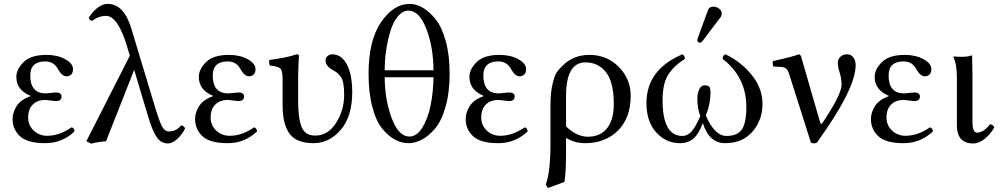

<svg xmlns="http://www.w3.org/2000/svg" viewBox="-20 -718 5081 976"><path d="M123 -121.1Q123 -81.1 151.1 -54.4Q179.2 -27.8 220.2 -27.8Q282.2 -27.8 344.2 -70.8Q358.4 -65.9 358.9 -49.8Q294.9 10.3 209 9.8Q119.1 9.8 81.5 -25.6Q43.9 -61 43.9 -112.8Q43.9 -147 64.9 -179.4Q85.9 -211.9 134.8 -229V-231Q63 -260.7 63 -327.1Q63 -366.2 100.1 -402.6Q137.2 -439 215.8 -439Q272 -439 311.5 -417Q351.1 -395 351.1 -367.2Q351.1 -347.2 341.1 -338.6Q331.1 -330.1 318.8 -330.1Q295.9 -330.1 276.9 -362.8Q255.9 -405.8 210 -405.8Q133.8 -405.8 133.8 -334Q133.8 -243.2 212.9 -243.2L236.8 -245.6Q260.7 -248 264.2 -248Q293 -248 293 -227.1Q293 -204.1 263.2 -204.1Q259.3 -204.1 238 -207Q216.8 -210 211.9 -210Q169.9 -210 146.5 -186.5Q123 -163.1 123 -121.1Z M920.9 -64.9Q906.7 -35.2 881.3 -12Q856 11.2 835 11.2Q798.8 11.2 776.9 -20.3Q754.9 -51.8 732.9 -126L662.1 -362.8L519 0Q478.5 2.9 443.8 12.2L418.9 0L640.1 -435.1L627 -478Q580.1 -637.2 519 -637.2Q481 -637.2 447.8 -611.8Q432.6 -616.7 431.2 -628.9Q478 -697.8 527.8 -698.2Q610.8 -698.2 648.9 -568.8L755.9 -213.9Q786.6 -109.9 801.3 -79.8Q815.9 -49.8 838.9 -49.8Q876 -49.8 900.9 -81.1Q916 -78.1 920.9 -64.9Z M1050.8 -121.1Q1050.8 -81.1 1078.9 -54.4Q1106.9 -27.8 1147.9 -27.8Q1210 -27.8 1272 -70.8Q1286.1 -65.9 1286.6 -49.8Q1222.7 10.3 1136.7 9.8Q1046.9 9.8 1009.3 -25.6Q971.7 -61 971.7 -112.8Q971.7 -147 992.7 -179.4Q1013.7 -211.9 1062.5 -229V-231Q990.7 -260.7 990.7 -327.1Q990.7 -366.2 1027.8 -402.6Q1064.9 -439 1143.6 -439Q1199.7 -439 1239.3 -417Q1278.8 -395 1278.8 -367.2Q1278.8 -347.2 1268.8 -338.6Q1258.8 -330.1 1246.6 -330.1Q1223.6 -330.1 1204.6 -362.8Q1183.6 -405.8 1137.7 -405.8Q1061.5 -405.8 1061.5 -334Q1061.5 -243.2 1140.6 -243.2L1164.6 -245.6Q1188.5 -248 1191.9 -248Q1220.7 -248 1220.7 -227.1Q1220.7 -204.1 1190.9 -204.1Q1187 -204.1 1165.8 -207Q1144.5 -210 1139.6 -210Q1097.7 -210 1074.2 -186.5Q1050.8 -163.1 1050.8 -121.1Z M1495.6 -321.3V-203.1Q1495.6 -116.2 1513.2 -72.5Q1530.8 -28.8 1582.5 -28.8Q1647.5 -28.8 1688.5 -93.5Q1729.5 -158.2 1729.5 -236.8Q1729.5 -271 1725.1 -294.4Q1720.7 -317.9 1709.2 -331.5Q1697.8 -345.2 1691.2 -350.1Q1684.6 -355 1668.9 -363.8Q1634.8 -382.8 1634.8 -412.1Q1634.8 -424.3 1645.3 -433.1Q1655.8 -441.9 1668.9 -441.9Q1715.8 -441.9 1743.2 -390.4Q1770.5 -338.9 1770.5 -249Q1770.5 -126 1712.2 -58.1Q1653.8 9.8 1573.7 9.8Q1525.9 9.8 1493.4 -5.1Q1460.9 -20 1444.8 -49.1Q1428.7 -78.1 1422.6 -110.6Q1416.5 -143.1 1416.5 -187V-316.9Q1416.5 -358.9 1405 -369.9Q1393.6 -380.9 1351.6 -384.8Q1345.7 -401.9 1349.6 -413.1Q1442.4 -425.3 1486.8 -441.9Q1500 -441.9 1499.5 -435.1Q1499.5 -432.6 1499.3 -428Q1499 -423.3 1498.3 -409.4Q1497.6 -395.5 1497.1 -382.6Q1496.6 -369.6 1496.1 -352.3Q1495.6 -335 1495.6 -321.3Z M2183.6 -360.8Q2182.6 -481.9 2146.5 -573Q2110.4 -664.1 2056.6 -664.1Q2026.9 -664.1 2002.7 -635Q1978.5 -606 1964.6 -560.1Q1950.7 -514.2 1943.1 -463.1Q1935.5 -412.1 1935.5 -360.8ZM2183.6 -325.2H1935.5Q1936.5 -209 1971.4 -116.5Q2006.3 -23.9 2061.5 -23.9Q2098.6 -23.9 2127 -69.6Q2155.3 -115.2 2168.9 -182.6Q2182.6 -250 2183.6 -325.2ZM1853.5 -344.2Q1853.5 -512.2 1917 -605.2Q1980.5 -698.2 2062.5 -698.2Q2095.7 -698.2 2128.7 -679.2Q2161.6 -660.2 2193.6 -621.1Q2225.6 -582 2245.6 -510Q2265.6 -438 2265.6 -344.2Q2265.6 -247.1 2244.6 -174.1Q2223.6 -101.1 2190.4 -63Q2157.2 -24.9 2123.3 -7.6Q2089.4 9.8 2056.6 9.8Q2021.5 9.8 1988 -8.1Q1954.6 -25.9 1923.1 -64Q1891.6 -102.1 1872.6 -174.6Q1853.5 -247.1 1853.5 -344.2Z M2426.3 -121.1Q2426.3 -81.1 2454.3 -54.4Q2482.4 -27.8 2523.4 -27.8Q2585.4 -27.8 2647.5 -70.8Q2661.6 -65.9 2662.1 -49.8Q2598.1 10.3 2512.2 9.8Q2422.4 9.8 2384.8 -25.6Q2347.2 -61 2347.2 -112.8Q2347.2 -147 2368.2 -179.4Q2389.2 -211.9 2438 -229V-231Q2366.2 -260.7 2366.2 -327.1Q2366.2 -366.2 2403.3 -402.6Q2440.4 -439 2519 -439Q2575.2 -439 2614.7 -417Q2654.3 -395 2654.3 -367.2Q2654.3 -347.2 2644.3 -338.6Q2634.3 -330.1 2622.1 -330.1Q2599.1 -330.1 2580.1 -362.8Q2559.1 -405.8 2513.2 -405.8Q2437 -405.8 2437 -334Q2437 -243.2 2516.1 -243.2L2540 -245.6Q2564 -248 2567.4 -248Q2596.2 -248 2596.2 -227.1Q2596.2 -204.1 2566.4 -204.1Q2562.5 -204.1 2541.3 -207Q2520 -210 2515.1 -210Q2473.1 -210 2449.7 -186.5Q2426.3 -163.1 2426.3 -121.1Z M2849.1 207 2765.1 237.8 2754.4 220.2Q2778.3 157.2 2778.3 9.8V-184.1Q2778.3 -248 2788.8 -291.5Q2799.3 -335 2809.8 -350.1Q2820.3 -365.2 2838.4 -382.8Q2893.6 -439 2976.1 -439Q3064.9 -439 3125.5 -377.9Q3186 -316.9 3186 -231Q3186 -119.1 3121.6 -54.7Q3057.1 9.8 2954.1 9.8Q2900.9 9.8 2857.4 -17.1V61Q2856.9 167 2849.1 207ZM3100.1 -189Q3100.1 -300.8 3060.5 -350.8Q3021 -400.9 2956.1 -400.9Q2856.9 -400.9 2857.4 -228V-75.2Q2911.6 -23.4 2968.3 -22.9Q3031.2 -22.9 3065.7 -65.9Q3100.1 -108.9 3100.1 -189Z M3606.9 -684.1Q3623 -684.1 3636 -673.6Q3648.9 -663.1 3648.9 -648.9Q3648.9 -637.7 3643.1 -630.9L3550.8 -508.8Q3544.9 -501 3539.1 -501Q3524.9 -501 3524.9 -514.2Q3524.9 -518.1 3526.9 -523.9L3579.1 -667Q3585 -684.1 3606.9 -684.1ZM3856 -189Q3856 -106.9 3804.9 -48.6Q3753.9 9.8 3666 9.8Q3584 9.8 3552.7 -92.8Q3532.7 -37.6 3505.4 -13.9Q3478 9.8 3436 9.8Q3365.2 9.8 3315.7 -45.2Q3266.1 -100.1 3266.1 -193.8Q3266.1 -363.8 3448.7 -441.9Q3460 -436 3461.9 -418.9Q3404.8 -382.8 3376.5 -337.9Q3348.1 -293 3348.1 -209Q3348.1 -26.9 3448.7 -26.9Q3475.6 -26.9 3495.8 -50Q3516.1 -73.2 3540 -127.9Q3524.9 -166 3524.9 -217.8Q3524.9 -243.7 3534.4 -263.9Q3543.9 -284.2 3562 -284.2Q3581.1 -284.2 3586.4 -275.6Q3591.8 -267.1 3591.8 -247.1Q3591.8 -189.9 3567.9 -130.9Q3612.8 -26.9 3672.9 -26.9Q3728 -26.9 3751 -59.8Q3773.9 -92.8 3773.9 -173.8Q3773.9 -326.7 3652.8 -418.9Q3654.8 -439 3668 -441.9Q3746.1 -404.8 3801 -337.4Q3856 -270 3856 -189Z M3991.7 -340.8Q3984.9 -361.8 3975.8 -369.4Q3966.8 -377 3948.7 -377.9L3911.6 -379.9Q3905.8 -393.1 3908.7 -407.2Q4015.6 -431.2 4040.5 -441.9Q4048.3 -441.9 4052.7 -429.2L4148.4 -98.1Q4153.3 -81.5 4161.6 -94.2Q4257.8 -238.3 4257.8 -286.1Q4257.8 -321.3 4248.3 -349.1Q4238.8 -377 4238.8 -400.9Q4238.8 -416 4251.7 -429Q4264.6 -441.9 4285.6 -441.9Q4306.6 -441.9 4318.1 -426Q4329.6 -410.2 4329.6 -387.2Q4329.6 -265.1 4131.8 7.8Q4118.7 13.7 4102.5 7.8Z M4486.3 -121.1Q4486.3 -81.1 4514.4 -54.4Q4542.5 -27.8 4583.5 -27.8Q4645.5 -27.8 4707.5 -70.8Q4721.7 -65.9 4722.2 -49.8Q4658.2 10.3 4572.3 9.8Q4482.4 9.8 4444.8 -25.6Q4407.2 -61 4407.2 -112.8Q4407.2 -147 4428.2 -179.4Q4449.2 -211.9 4498 -229V-231Q4426.3 -260.7 4426.3 -327.1Q4426.3 -366.2 4463.4 -402.6Q4500.5 -439 4579.1 -439Q4635.3 -439 4674.8 -417Q4714.4 -395 4714.4 -367.2Q4714.4 -347.2 4704.3 -338.6Q4694.3 -330.1 4682.1 -330.1Q4659.2 -330.1 4640.1 -362.8Q4619.1 -405.8 4573.2 -405.8Q4497.1 -405.8 4497.1 -334Q4497.1 -243.2 4576.2 -243.2L4600.1 -245.6Q4624 -248 4627.4 -248Q4656.2 -248 4656.2 -227.1Q4656.2 -204.1 4626.5 -204.1Q4622.6 -204.1 4601.3 -207Q4580.1 -210 4575.2 -210Q4533.2 -210 4509.8 -186.5Q4486.3 -163.1 4486.3 -121.1Z M4844.2 -321.8Q4844.2 -391.6 4826.2 -429.2L4828.1 -431.2Q4840.3 -429.2 4871.1 -429.2Q4900.9 -429.2 4921.4 -437Q4923.3 -375 4923.3 -342.8V-99.1Q4923.3 -43.9 4946.3 -43.9Q4979.5 -43.9 5013.2 -86.9Q5030.3 -83 5034.2 -69.8Q5016.1 -37.6 4986.6 -13.2Q4957 11.2 4927.2 11.2Q4844.2 11.2 4844.2 -81.1Z"/></svg>

Font: Linux Libertine Capitals
Style: Small Caps
Weight: 400
Designer: Philipp H. Poll
Foundry: Philipp H. Poll
Version: Version 5.1.3